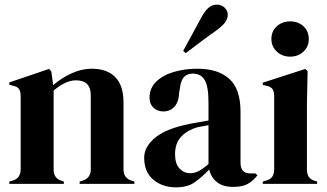

<svg xmlns="http://www.w3.org/2000/svg" viewBox="-20 -792 1410 827"><path d="M20 0V-10L34 -14Q69 -24 69 -63V-376Q69 -398 62 -408.5Q55 -419 35 -423L20 -427V-437L191 -495L201 -485L209 -425Q244 -456 288 -476Q332 -496 375 -496Q441 -496 476.5 -460Q512 -424 512 -350V-62Q512 -23 550 -13L559 -10V0H323V-10L336 -14Q371 -25 371 -63V-382Q371 -446 307 -446Q263 -446 211 -402V-62Q211 -23 246 -13L255 -10V0Z M738 15Q680 15 640.5 -18Q601 -51 601 -113Q601 -160 649 -199.5Q697 -239 800 -259Q816 -262 836 -265.5Q856 -269 878 -273V-352Q878 -420 861.5 -447.5Q845 -475 810 -475Q786 -475 772 -459.5Q758 -444 754 -406L752 -395Q750 -352 731 -332Q712 -312 684 -312Q658 -312 641 -328Q624 -344 624 -371Q624 -412 652.5 -440Q681 -468 728 -482Q775 -496 830 -496Q919 -496 967.5 -452.5Q1016 -409 1016 -311V-90Q1016 -45 1058 -45H1080L1089 -37Q1070 -13 1047.5 0Q1025 13 984 13Q940 13 914.5 -7.5Q889 -28 881 -62Q851 -30 819.5 -7.5Q788 15 738 15ZM799 -46Q819 -46 836.5 -55.5Q854 -65 878 -85V-253Q868 -251 858 -249Q848 -247 835 -245Q789 -233 761.5 -204.5Q734 -176 734 -128Q734 -87 753 -66.5Q772 -46 799 -46ZM769 -573Q783 -599 801 -631.5Q819 -664 844 -711Q861 -743 877 -757.5Q893 -772 914 -772Q933 -772 947 -759.5Q961 -747 961 -729Q961 -710 948 -693.5Q935 -677 904 -655Q861 -625 832 -602.5Q803 -580 780 -563Z M1230 -548Q1196 -548 1172.5 -569.5Q1149 -591 1149 -624Q1149 -658 1172.5 -679Q1196 -700 1230 -700Q1264 -700 1287 -679Q1310 -658 1310 -624Q1310 -591 1287 -569.5Q1264 -548 1230 -548ZM1112 0V-10L1126 -14Q1146 -20 1153.5 -32Q1161 -44 1161 -64V-377Q1161 -398 1153.5 -408.5Q1146 -419 1126 -423L1112 -426V-436L1295 -495L1305 -485L1302 -343V-63Q1302 -43 1309.5 -31Q1317 -19 1336 -13L1346 -10V0Z"/></svg>

Font: DeepMind Serif Display
Style: Regular
Weight: 400
Designer: Frank Grießhammer / Modifications: Colophon Foundry
Foundry: Colophon Foundry
Version: Version 5.003; ttfautohint (v1.8.2)